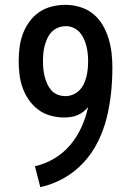

<svg xmlns="http://www.w3.org/2000/svg" viewBox="-20 -763 540 791"><path d="M146 8 124 -78Q167 -88 204.5 -110.5Q242 -133 270 -166.5Q298 -200 316 -240Q334 -280 343 -322Q334 -311 323 -302.5Q312 -294 299 -288.5Q286 -283 272 -281Q258 -279 244 -279Q216 -279 188.5 -286.5Q161 -294 138.5 -310.5Q116 -327 99.5 -350.5Q83 -374 73.5 -400.5Q64 -427 60.5 -455Q57 -483 57 -511Q57 -539 60.5 -567.5Q64 -596 74 -623Q84 -650 101 -673.5Q118 -697 141.5 -713Q165 -729 193 -736Q221 -743 250 -743Q280 -743 310 -734Q340 -725 363.5 -706Q387 -687 402.5 -660.5Q418 -634 427 -605Q436 -576 439.5 -545.5Q443 -515 443 -485Q443 -432 437.5 -380Q432 -328 419.5 -277.5Q407 -227 383.5 -179.5Q360 -132 324.5 -93.5Q289 -55 243 -29Q197 -3 146 8ZM249 -367Q265 -367 280 -373Q295 -379 306.5 -390.5Q318 -402 325 -416.5Q332 -431 336 -447Q340 -463 341.5 -479Q343 -495 343 -511Q343 -526 341.5 -541Q340 -556 336.5 -571Q333 -586 327 -600Q321 -614 311.5 -626Q302 -638 288.5 -645.5Q275 -653 260 -655H250Q234 -655 219 -649Q204 -643 193 -631.5Q182 -620 175 -605Q168 -590 164 -574.5Q160 -559 158.5 -543Q157 -527 157 -511Q157 -495 158.5 -479Q160 -463 164 -447.5Q168 -432 174.5 -417.5Q181 -403 191.5 -391Q202 -379 217.5 -373Q233 -367 249 -367Z"/></svg>

Font: Iosevka Curly Slab Semibold
Style: Regular
Weight: 600
Monospace: yes
Designer: Belleve Invis
Foundry: Belleve Invis
Version: Version 22.1.2; ttfautohint (v1.8.4)